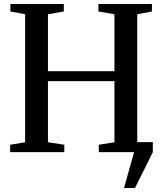

<svg xmlns="http://www.w3.org/2000/svg" viewBox="-20 -763 814 963"><path d="M602 180 652.5 0 636 -50H746.5V0Q732 30.5 716.2 61.8Q700.5 93 685.2 123Q670 153 657 180ZM106 -49.5V-691.5L32 -705.5V-743H300V-705.5L220.5 -691.5V-406H554V-691.5L473.5 -705.5V-743H742V-705.5L668.5 -691.5V-49.5L743.5 -37V0H475.5V-37L554 -49.5V-356H220.5V-49.5L302.5 -37V0H31V-37Z"/></svg>

Font: Merriweather 72pt Medium
Style: Regular
Weight: 500
Version: Version 2.100